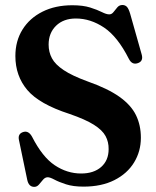

<svg xmlns="http://www.w3.org/2000/svg" viewBox="-20 -733 626 768"><path d="M314 13.5Q272.5 13.5 244 4.2Q215.5 -5 197.8 -14.5Q180 -24 171 -24Q160.5 -24 152.2 -14.2Q144 -4.5 136 5Q128 14.5 117 14.5Q95 14.5 89 -13.5L55.5 -174.5Q51 -198 73 -205Q94 -211.5 108 -186.5Q149.5 -105 199 -72Q248.5 -39 304.5 -39Q355 -39 384.8 -65.2Q414.5 -91.5 414.5 -136.5Q415 -165 402.2 -188.8Q389.5 -212.5 355.5 -234Q321.5 -255.5 257.5 -277.5Q137 -316.5 89.2 -373Q41.5 -429.5 41.5 -509Q41.5 -569 70 -614.8Q98.5 -660.5 149.8 -686.2Q201 -712 269.5 -712Q312 -712 340.5 -703Q369 -694 387.2 -684.8Q405.5 -675.5 417 -675.5Q427 -675.5 434.2 -685Q441.5 -694.5 449.5 -703.8Q457.5 -713 469.5 -713Q480.5 -713 487.5 -705.8Q494.5 -698.5 500.5 -678.5L546.5 -516Q555 -487.5 530 -480Q508 -473 495.5 -497.5Q450.5 -586.5 396.2 -622.8Q342 -659 283.5 -659Q234 -659 204.2 -630Q174.5 -601 174.5 -554.5Q174.5 -524.5 187.8 -499.8Q201 -475 234.8 -452.5Q268.5 -430 330 -407.5Q411 -379 457.8 -345.8Q504.5 -312.5 524 -272.2Q543.5 -232 543.5 -182Q543.5 -127.5 516.2 -83Q489 -38.5 437.5 -12.5Q386 13.5 314 13.5Z"/></svg>

Font: Fraunces 72pt S050 SemiBold
Style: Regular
Weight: 600
Version: Version 1.000; ttfautohint (v1.8.3)